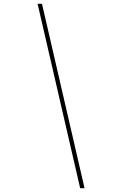

<svg xmlns="http://www.w3.org/2000/svg" viewBox="-20 -843 640 1006"><path d="M400 143 177 -823H200L423 143Z"/></svg>

Font: Iosevka Aile Thin Oblique
Style: Regular
Weight: 100
Italic angle: -9°
Designer: Belleve Invis
Foundry: Belleve Invis
Version: Version 31.1.0; ttfautohint (v1.8.4)